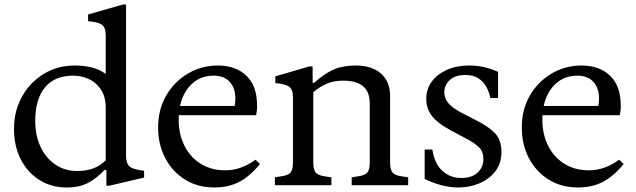

<svg xmlns="http://www.w3.org/2000/svg" viewBox="-20 -820 2817 850"><path d="M274 10Q207 10 154 -23.5Q101 -57 71.5 -115.5Q42 -174 42 -249Q42 -329 77.5 -392.5Q113 -456 174 -493Q235 -530 311 -530Q349 -530 383.5 -522Q418 -514 448 -493V-664Q448 -699 430.5 -711Q413 -723 370 -726V-756L524 -800H538V-131Q538 -100 551 -85.5Q564 -71 610 -65L618 -64V-34L465 2H451V-67H442Q413 -37 386.5 -20Q360 -3 333 3.5Q306 10 274 10ZM321 -63Q360 -63 390.5 -73.5Q421 -84 448 -110V-342Q448 -392 427 -423.5Q406 -455 373.5 -470Q341 -485 304 -485Q222 -485 179 -433Q136 -381 136 -285Q136 -220 159.5 -170Q183 -120 225 -91.5Q267 -63 321 -63Z M929 10Q855 10 799 -25Q743 -60 711.5 -120Q680 -180 680 -256Q680 -335 715.5 -396.5Q751 -458 811.5 -494Q872 -530 945 -530Q1023 -530 1070.5 -485Q1118 -440 1118 -354Q1118 -348 1118 -341.5Q1118 -335 1116 -324L1114 -310H757V-351H1019Q1022 -369 1022 -384Q1022 -430 997 -457.5Q972 -485 926 -485Q856 -485 813.5 -431.5Q771 -378 771 -290Q771 -226 796.5 -175Q822 -124 868.5 -95Q915 -66 977 -66Q1012 -66 1045 -77.5Q1078 -89 1111 -113L1131 -94Q1086 -39 1038.5 -14.5Q991 10 929 10Z M1197 0V-35L1222 -39Q1256 -43 1266.5 -56.5Q1277 -70 1277 -101V-390Q1277 -425 1259 -437Q1241 -449 1199 -452V-482L1350 -526H1364V-453H1370Q1417 -495 1458 -512.5Q1499 -530 1555 -530Q1626 -530 1666.5 -494.5Q1707 -459 1707 -395V-101Q1707 -70 1717.5 -56.5Q1728 -43 1761 -39L1787 -35V0H1537V-35L1562 -39Q1596 -43 1606.5 -56.5Q1617 -70 1617 -101V-360Q1617 -399 1602.5 -421Q1588 -443 1562 -453Q1536 -463 1500 -463Q1460 -463 1429 -450.5Q1398 -438 1367 -412V-101Q1367 -70 1377.5 -56.5Q1388 -43 1421 -39L1447 -35V0Z M2010 10Q1972 10 1934 0Q1896 -10 1860 -28V-158H1894Q1904 -94 1939 -63Q1974 -32 2022 -32Q2068 -32 2094 -55.5Q2120 -79 2120 -116Q2120 -150 2099.5 -169Q2079 -188 2045 -206L1977 -242Q1913 -277 1890 -309.5Q1867 -342 1867 -382Q1867 -426 1891.5 -459Q1916 -492 1959 -511Q2002 -530 2056 -530Q2095 -530 2127 -522Q2159 -514 2185 -502V-386H2151Q2146 -411 2133.5 -434.5Q2121 -458 2098.5 -473Q2076 -488 2039 -488Q1995 -488 1971 -465.5Q1947 -443 1947 -411Q1947 -385 1964.5 -364Q1982 -343 2021 -322L2087 -288Q2143 -260 2171.5 -230Q2200 -200 2200 -147Q2200 -97 2173 -62Q2146 -27 2102.5 -8.5Q2059 10 2010 10Z M2539 10Q2465 10 2409 -25Q2353 -60 2321.5 -120Q2290 -180 2290 -256Q2290 -335 2325.5 -396.5Q2361 -458 2421.5 -494Q2482 -530 2555 -530Q2633 -530 2680.5 -485Q2728 -440 2728 -354Q2728 -348 2728 -341.5Q2728 -335 2726 -324L2724 -310H2367V-351H2629Q2632 -369 2632 -384Q2632 -430 2607 -457.5Q2582 -485 2536 -485Q2466 -485 2423.5 -431.5Q2381 -378 2381 -290Q2381 -226 2406.5 -175Q2432 -124 2478.5 -95Q2525 -66 2587 -66Q2622 -66 2655 -77.5Q2688 -89 2721 -113L2741 -94Q2696 -39 2648.5 -14.5Q2601 10 2539 10Z"/></svg>

Font: Hedvig Letters Serif 18pt
Style: Regular
Weight: 400
Designer: Alexander Örn & Tor Weibull
Foundry: Kanon Foundry
Version: Version 1.000